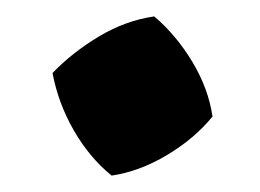

<svg xmlns="http://www.w3.org/2000/svg" viewBox="-20 -393 317 234"><path d="M116 -179Q89 -201 70 -234Q51 -267 44 -304Q68 -329 100.5 -348.5Q133 -368 168 -373Q195 -350 214.5 -317.5Q234 -285 239 -251Q217 -224 183.5 -204Q150 -184 116 -179Z"/></svg>

Font: Piazzolla Thin Black
Style: Regular
Weight: 900
Version: Version 2.005